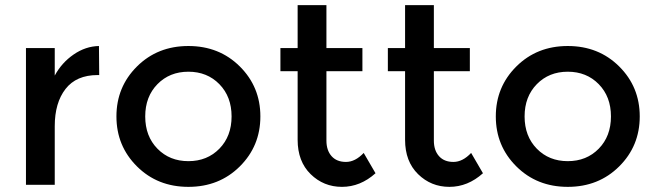

<svg xmlns="http://www.w3.org/2000/svg" viewBox="-20 -719 2555 747"><path d="M360 -427Q277 -427 235 -373Q193 -319 193 -228V0H81V-532H193V-425Q220 -475 266.5 -507Q313 -539 365 -540L366 -427Q363 -427 360 -427Z M592.5 -140.5Q640 -92 713 -92Q786 -92 833.5 -140.5Q881 -189 881 -266Q881 -343 833.5 -391.5Q786 -440 713 -440Q640 -440 592.5 -391.5Q545 -343 545 -266Q545 -189 592.5 -140.5ZM913 -71.5Q833 8 713 8Q593 8 513 -71.5Q433 -151 433 -266Q433 -381 513 -460.5Q593 -540 713 -540Q833 -540 913 -460.5Q993 -381 993 -266Q993 -151 913 -71.5Z M1250 -442V-172Q1250 -134 1270 -111.5Q1290 -89 1326 -89Q1362 -89 1395 -124L1441 -45Q1382 8 1310.5 8Q1239 8 1188.5 -41.5Q1138 -91 1138 -175V-442H1071V-532H1138V-699H1250V-532H1390V-442Z M1668 -442V-172Q1668 -134 1688 -111.5Q1708 -89 1744 -89Q1780 -89 1813 -124L1859 -45Q1800 8 1728.5 8Q1657 8 1606.5 -41.5Q1556 -91 1556 -175V-442H1489V-532H1556V-699H1668V-532H1808V-442Z M2068.5 -140.5Q2116 -92 2189 -92Q2262 -92 2309.5 -140.5Q2357 -189 2357 -266Q2357 -343 2309.5 -391.5Q2262 -440 2189 -440Q2116 -440 2068.5 -391.5Q2021 -343 2021 -266Q2021 -189 2068.5 -140.5ZM2389 -71.5Q2309 8 2189 8Q2069 8 1989 -71.5Q1909 -151 1909 -266Q1909 -381 1989 -460.5Q2069 -540 2189 -540Q2309 -540 2389 -460.5Q2469 -381 2469 -266Q2469 -151 2389 -71.5Z"/></svg>

Font: Montreal
Style: Regular
Weight: 400
Designer: Julieta Ulanovsky, usr_local_share
Foundry: Julieta Ulanovsky, usr_local_share
Version: Version 2.001